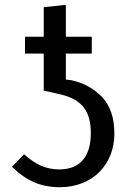

<svg xmlns="http://www.w3.org/2000/svg" viewBox="-20 -768 553 799"><path d="M254 -437V-545H362V-615H254V-748L162 -738V-615H84V-545H162V-391L233 -375C318 -354 358 -309 358 -214C358 -119 315 -63 227 -63C172 -63 128 -83 80 -126L30 -74C90 -15 150 11 229 11C366 11 456 -84 456 -212C456 -277 439 -328 405 -364C370 -400 328 -423 278 -434Z"/></svg>

Font: Fira Sans
Style: Regular
Weight: 400
Designer: Carrois Corporate & Edenspiekermann AG
Foundry: Carrois Corporate GbR & Edenspiekermann AG
Version: Version 4.203